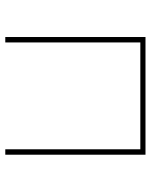

<svg xmlns="http://www.w3.org/2000/svg" viewBox="56 -612 557 708"><g transform="rotate(90 334.0 -258.5)"><path d="M137 -498H531V0H551V-517H117V0H137Z"/></g></svg>

Font: Montserrat-Alt1 Thin
Style: Regular
Weight: 100
Designer: Differentunic
Foundry: Differentunic
Version: Version 7.222